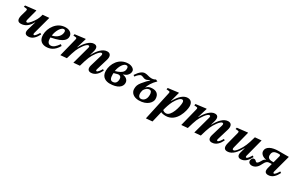

<svg xmlns="http://www.w3.org/2000/svg" viewBox="187 -1974 5604 3688"><g transform="rotate(30 2989.0 -130.0)"><path d="M102 -443 162 -437C181 -435 184 -420 176 -391L143 -275C122 -195 130 -130 210 -130C308 -130 384 -189 438 -292H442L388 -107C366 -32 388 12 457 12C554 12 615 -65 656 -148L627 -166C601 -121 564 -68 541 -68C522 -68 521 -89 529 -115L633 -502L490 -490C490 -490 479 -430 445 -367C417 -315 339 -210 305 -210C277 -210 276 -233 286 -270L346 -497L341 -502L110 -476Z M690 -161C690 -23 781 12 853 12C940 12 1034 -20 1107 -152L1077 -176C1024 -100 977 -54 917 -54C858 -54 839 -109 839 -163V-187C989 -216 1060 -248 1103 -286C1142 -322 1149 -355 1149 -386C1149 -457 1086 -502 1001 -502C902 -502 825 -456 771 -388C717 -320 690 -238 690 -161ZM843 -232C857 -347 925 -456 984 -456C1008 -456 1021 -440 1021 -412C1021 -334 959 -255 843 -232Z M1174 12 1312 0C1341 -102 1359 -156 1381 -212C1411 -287 1501 -422 1548 -422C1572 -422 1577 -409 1568 -374L1463 12L1601 0C1629 -102 1648 -156 1671 -214C1702 -289 1791 -422 1838 -422C1865 -422 1866 -398 1856 -364L1780 -107C1759 -29 1788 12 1847 12C1945 12 2005 -65 2045 -148L2018 -166C1993 -121 1955 -68 1931 -68C1912 -68 1912 -89 1921 -115L1994 -357C2018 -435 2002 -502 1923 -502C1824 -502 1735 -402 1673 -283L1668 -284L1689 -356C1714 -439 1707 -502 1628 -502C1539 -502 1445 -401 1383 -283H1378L1442 -496L1437 -502L1209 -473L1202 -440L1260 -434C1279 -432 1282 -418 1275 -391Z M2080 -166C2080 -19 2192 12 2266 12C2434 12 2526 -57 2526 -149C2526 -225 2459 -260 2400 -265V-267C2449 -285 2475 -301 2489 -318C2515 -350 2528 -366 2528 -413C2528 -456 2470 -502 2390 -502C2186 -502 2080 -319 2080 -166ZM2229 -173C2229 -180 2231 -193 2231 -201L2272 -212C2300 -219 2313 -225 2329 -225C2367 -225 2391 -203 2391 -157C2391 -80 2354 -46 2297 -46C2244 -46 2229 -95 2229 -173ZM2232 -247C2249 -363 2314 -456 2371 -456C2399 -456 2412 -437 2412 -408C2412 -355 2403 -294 2232 -247Z M2582 -362 2610 -342C2637 -384 2689 -429 2714 -429C2748 -429 2784 -402 2812 -402C2842 -402 2859 -409 2902 -432H2914C2877 -399 2833 -356 2784 -294C2739 -237 2725 -200 2725 -137C2725 -53 2794 12 2913 12C3096 12 3179 -97 3179 -169C3179 -282 3111 -319 3032 -319C2968 -319 2929 -304 2898 -265H2896C2915 -322 2955 -401 3041 -483L2999 -502C2971 -486 2949 -477 2906 -477C2850 -477 2817 -502 2758 -502C2706 -502 2649 -465 2582 -362ZM2876 -185C2907 -251 2953 -273 2986 -273C3033 -273 3044 -230 3044 -184C3044 -67 2973 -34 2930 -34C2860 -34 2859 -127 2876 -185Z M3204 242 3344 230 3401 -9C3421 3 3456 12 3508 12C3747 12 3817 -286 3817 -374C3817 -452 3781 -502 3705 -502C3618 -502 3533 -429 3456 -286H3452L3509 -497L3504 -502L3275 -473L3268 -440L3327 -434C3346 -432 3348 -417 3342 -391ZM3412 -64C3424 -117 3454 -217 3490 -283C3535 -364 3587 -422 3626 -422C3652 -422 3663 -403 3663 -367C3663 -284 3602 -34 3487 -34C3456 -34 3430 -46 3412 -64Z M3856 12 3994 0C4023 -102 4041 -156 4063 -212C4093 -287 4183 -422 4230 -422C4254 -422 4259 -409 4250 -374L4145 12L4283 0C4311 -102 4330 -156 4353 -214C4384 -289 4473 -422 4520 -422C4547 -422 4548 -398 4538 -364L4462 -107C4441 -29 4470 12 4529 12C4627 12 4687 -65 4727 -148L4700 -166C4675 -121 4637 -68 4613 -68C4594 -68 4594 -89 4603 -115L4676 -357C4700 -435 4684 -502 4605 -502C4506 -502 4417 -402 4355 -283L4350 -284L4371 -356C4396 -439 4389 -502 4310 -502C4221 -502 4127 -401 4065 -283H4060L4124 -496L4119 -502L3891 -473L3884 -440L3942 -434C3961 -432 3964 -418 3957 -391Z M4798 -443 4857 -437C4876 -435 4880 -421 4872 -391L4805 -133C4784 -53 4792 12 4872 12C4985 12 5068 -94 5131 -210H5135L5104 -96C5086 -28 5114 12 5168 12C5265 12 5326 -65 5367 -148L5338 -166C5312 -121 5275 -68 5252 -68C5233 -68 5232 -89 5240 -115L5341 -502L5199 -490C5170 -388 5154 -335 5132 -285C5096 -199 5014 -68 4967 -68C4939 -68 4938 -91 4948 -128L5042 -497L5037 -502L4806 -476Z M5339 -54C5339 -9 5376 12 5415 12C5483 12 5537 -32 5568 -96C5615 -193 5642 -208 5715 -208H5737L5710 -107C5690 -31 5710 12 5779 12C5876 12 5937 -65 5978 -148L5949 -166C5923 -121 5886 -68 5863 -68C5844 -68 5844 -89 5851 -115L5952 -490H5726C5579 -490 5467 -440 5467 -343C5467 -278 5533 -234 5596 -226V-220C5564 -213 5547 -183 5531 -154C5504 -107 5484 -88 5467 -88C5441 -88 5440 -125 5396 -125C5352 -125 5339 -78 5339 -54ZM5616 -333C5616 -417 5657 -444 5761 -444H5765C5781 -444 5797 -437 5791 -411L5749 -254H5718C5645 -254 5616 -285 5616 -333Z"/></g></svg>

Font: Heuristica
Style: Bold Italic
Weight: 700
Italic angle: -13°
Version: Version 1.0.1